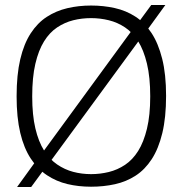

<svg xmlns="http://www.w3.org/2000/svg" viewBox="-20 -732 729 763"><path d="M104 11H48L134 -108H136L517 -629H520L581 -712H637L555 -599H553L169 -75H167ZM342 -40Q378 -40 412.5 -48.5Q447 -57 477 -77Q507 -97 529 -132Q551 -167 564 -220.5Q577 -274 577 -349Q577 -425 564 -479Q551 -533 529 -568Q507 -603 477 -623Q447 -643 412.5 -651.5Q378 -660 342 -660Q305 -660 271 -651.5Q237 -643 207 -623Q177 -603 155 -567.5Q133 -532 120.5 -478.5Q108 -425 108 -349Q108 -275 120.5 -222Q133 -169 155 -134Q177 -99 207 -78.5Q237 -58 271 -49Q305 -40 342 -40ZM342 10Q292 10 248 -0.5Q204 -11 167 -35.5Q130 -60 102.5 -101.5Q75 -143 60.5 -204Q46 -265 46 -349Q46 -435 60.5 -496.5Q75 -558 102 -599.5Q129 -641 166 -665Q203 -689 247.5 -699.5Q292 -710 342 -710Q391 -710 436 -700Q481 -690 518 -666Q555 -642 582 -601Q609 -560 624.5 -498.5Q640 -437 640 -351Q640 -265 625 -203Q610 -141 583 -99.5Q556 -58 519 -34Q482 -10 437 0Q392 10 342 10Z"/></svg>

Font: Georama ExtraCondensed Thin Light
Style: Regular
Weight: 300
Version: Version 1.001